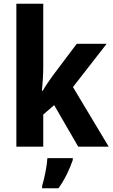

<svg xmlns="http://www.w3.org/2000/svg" viewBox="-20 -780 600 1021"><path d="M210 -425V-760H67V0H210V-171L268 -221L396 0H558L368 -317L547 -547H388L260 -377C244 -355 220 -320 207 -297H203C207 -336 210 -386 210 -425ZM367 71V61H232C230 101 216 171 204 208V221H291C325 174 350 120 367 71Z"/></svg>

Font: Noto Sans Lao Looped SemiCondensed
Style: Bold
Weight: 700
Width: 4
Designer: Mark Frömberg, Ben Mitchell
Foundry: The Fontpad Ltd
Version: Version 1.002